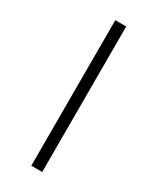

<svg xmlns="http://www.w3.org/2000/svg" viewBox="-239 -938 900 1097"><g transform="rotate(30 211.0 -389.0)"><path d="M247 -869V91H175V-869Z"/></g></svg>

Font: Merriweather 7pt Light
Style: Regular
Weight: 300
Designer: Eben Sorkin
Foundry: Eben Sorkin
Version: Version 2.200;gftools[0.9.31]